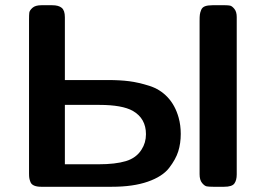

<svg xmlns="http://www.w3.org/2000/svg" viewBox="-20 -714 1018 734"><path d="M91 -51V-640Q91 -657 92 -665.5Q93 -674 104 -684Q115 -694 138 -694H180Q204 -694 216 -684Q228 -674 228 -648V-408H393Q439 -408 474 -403.5Q509 -399 550.5 -386Q592 -373 621 -342Q650 -311 663 -264Q671 -235 671 -202Q671 -166 661.5 -135.5Q652 -105 626.5 -72Q601 -39 545 -19.5Q489 0 408 0H137Q121 0 110.5 -4.5Q100 -9 96.5 -18Q93 -27 92 -33.5Q91 -40 91 -51ZM228 -86H357Q421 -86 461 -98Q501 -110 521 -142Q538 -168 538 -201Q538 -261 488 -290Q447 -313 360 -313H228ZM743 -48V-634Q743 -650 744 -658Q745 -666 749 -676Q753 -686 763.5 -690Q774 -694 792 -694H841Q852 -694 859.5 -692.5Q867 -691 876 -680Q885 -669 885 -649V-47Q885 -25 876 -12.5Q867 0 837 0H795Q779 0 770.5 -1.5Q762 -3 752.5 -14.5Q743 -26 743 -48Z"/></svg>

Font: CMU Sans Serif
Style: Bold
Weight: 700
Version: Version 0.7.0